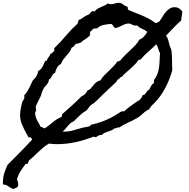

<svg xmlns="http://www.w3.org/2000/svg" viewBox="-150 -833 1313 1332"><path d="M1114.3 -751Q1114.3 -736.3 1110.8 -721.2Q1107.4 -706.1 1107.4 -691.4Q1079.1 -667 1053.2 -639.6Q1027.3 -612.3 1002 -585.9Q1012.7 -572.3 1017.6 -552.2Q1022.5 -532.2 1027.3 -515.6Q1029.3 -508.8 1032.2 -503.4Q1035.2 -498 1037.1 -492.2Q1040 -483.4 1041 -467.8Q1042 -452.1 1043 -435.5Q1043.9 -418.9 1043.9 -402.3V-377Q1043.9 -369.1 1044.9 -358.9Q1045.9 -348.6 1043.9 -340.8Q1041 -329.1 1036.6 -317.4Q1032.2 -305.7 1028.3 -293.9Q1007.8 -238.3 976.6 -188.5Q945.3 -138.7 900.4 -98.6Q897.5 -91.8 892.6 -87.4Q887.7 -83 885.7 -75.2Q861.3 -64.5 842.8 -46.4Q824.2 -28.3 801.8 -14.6Q771.5 2.9 739.7 17.1Q708 31.2 678.7 50.8H672.9Q664.1 50.8 659.2 54.7Q654.3 58.6 643.6 57.6Q635.7 66.4 623.5 71.3Q611.3 76.2 599.1 80.1Q586.9 84 575.2 88.9Q563.5 93.8 556.6 103.5H551.8Q533.2 103.5 517.6 118.2H512.7Q504.9 118.2 501 114.3Q439.5 138.7 375.5 152.8Q311.5 167 246.1 167Q231.4 167 217.3 166Q203.1 165 189.5 163.1Q168.9 174.8 151.9 189Q134.8 203.1 118.2 218.8Q101.6 234.4 85.4 250Q69.3 265.6 51.8 279.3Q49.8 286.1 46.4 291Q43 295.9 42 303.7H28.3Q8.8 329.1 -6.8 353.5Q-22.5 377.9 -32.2 409.2Q-30.3 418.9 -26.9 428.2Q-23.4 437.5 -23.4 448.2Q-23.4 456.1 -26.4 460.4Q-29.3 464.8 -34.2 467.8Q-39.1 470.7 -44.9 472.7Q-50.8 474.6 -55.7 478.5Q-65.4 476.6 -74.7 470.7Q-84 464.8 -92.8 459Q-101.6 453.1 -110.8 449.7Q-120.1 446.3 -129.9 447.3V436.5Q-129.9 399.4 -121.1 371.1Q-112.3 342.8 -97.7 310.5Q-53.7 266.6 -11.2 223.6Q31.2 180.7 73.2 134.8Q71.3 129.9 67.4 124.5Q63.5 119.1 56.6 119.1Q52.7 119.1 48.8 121.1Q42 109.4 33.7 94.2Q25.4 79.1 17.1 62.5Q8.8 45.9 2.4 30.3Q-3.9 14.6 -6.8 2Q-8.8 -5.9 -9.8 -15.6Q-10.7 -25.4 -10.7 -34.2Q-10.7 -56.6 -6.3 -78.1Q-2 -99.6 2.9 -120.1Q5.9 -130.9 12.7 -139.6Q19.5 -148.4 19.5 -159.2Q19.5 -164.1 16.6 -168.9Q37.1 -192.4 50.8 -219.2Q64.5 -246.1 77.1 -274.4Q92.8 -288.1 102.5 -304.2Q112.3 -320.3 115.2 -340.8Q135.7 -350.6 145.5 -371.1Q155.3 -391.6 164.1 -411.1H174.8Q175.8 -418.9 179.2 -424.8Q182.6 -430.7 186.5 -435.5L194.3 -446.3Q198.2 -452.1 199.2 -460Q205.1 -460 208.5 -462.4Q211.9 -464.8 213.9 -467.8L218.8 -473.6Q221.7 -476.6 226.6 -477.5V-499Q269.5 -540 307.1 -585Q344.7 -629.9 388.7 -669.9Q388.7 -676.8 391.6 -682.1Q394.5 -687.5 396.5 -695.3Q410.2 -698.2 419.4 -706.1Q428.7 -713.9 441.4 -720.7Q446.3 -724.6 451.7 -726.6Q457 -728.5 461.9 -730.5Q468.8 -732.4 474.6 -740.7Q480.5 -749 487.3 -753.9Q490.2 -753.9 493.7 -754.9Q497.1 -755.9 500 -755.9Q502 -755.9 507.8 -753.9Q515.6 -765.6 527.3 -772.5Q539.1 -779.3 551.8 -784.7Q564.5 -790 576.7 -795.4Q588.9 -800.8 598.6 -809.6Q608.4 -803.7 620.1 -803.7Q633.8 -803.7 646.5 -808.6Q659.2 -813.5 672.9 -813.5Q677.7 -813.5 683.1 -812.5Q688.5 -811.5 693.4 -809.6Q704.1 -801.8 713.4 -795.4Q722.7 -789.1 735.4 -786.1V-781.2Q735.4 -776.4 736.8 -772.9Q738.3 -769.5 739.3 -764.6Q787.1 -745.1 836.4 -725.1Q885.7 -705.1 927.7 -673.8Q938.5 -672.9 943.4 -677.2Q948.2 -681.6 956.1 -683.6Q965.8 -698.2 976.1 -715.3Q986.3 -732.4 998.5 -747.6Q1010.7 -762.7 1026.4 -772.9Q1042 -783.2 1061.5 -783.2Q1092.8 -783.2 1114.3 -753.9ZM872.1 -611.3Q856.4 -625 836.9 -632.8Q817.4 -640.6 801.8 -656.2Q799.8 -656.2 796.9 -655.8Q793.9 -655.3 792 -655.3Q776.4 -655.3 765.1 -662.6Q753.9 -669.9 743.2 -669.9Q728.5 -669.9 717.3 -665.5Q706.1 -661.1 695.8 -655.8Q685.5 -650.4 674.8 -645.5Q664.1 -640.6 651.4 -638.7Q640.6 -641.6 636.2 -651.4Q631.8 -661.1 623 -667Q596.7 -666 569.3 -660.2Q542 -654.3 522.5 -634.8L519.5 -635.7Q518.6 -636.7 516.6 -636.7Q511.7 -636.7 507.3 -634.8Q502.9 -632.8 497.1 -634.8Q492.2 -626 482.9 -619.1Q473.6 -612.3 473.6 -600.6Q473.6 -595.7 475.6 -589.8Q461.9 -573.2 443.4 -562.5Q424.8 -551.8 410.2 -537.1Q400.4 -536.1 395 -532.2Q389.6 -528.3 377.9 -530.3Q370.1 -522.5 363.8 -514.2Q357.4 -505.9 346.7 -502Q341.8 -485.4 331.5 -471.7Q321.3 -458 310.1 -445.8Q298.8 -433.6 288.6 -419.9Q278.3 -406.2 273.4 -389.6Q254.9 -380.9 245.6 -363.3Q236.3 -345.7 231.4 -327.1Q222.7 -324.2 217.8 -318.4Q212.9 -312.5 209.5 -305.2Q206.1 -297.9 201.7 -291Q197.3 -284.2 189.5 -281.2Q188.5 -268.6 184.1 -260.3Q179.7 -252 173.8 -245.1Q168 -238.3 161.6 -231.4Q155.3 -224.6 150.4 -214.8Q142.6 -200.2 138.2 -183.6Q133.8 -167 126 -152.3L118.2 -137.7Q114.3 -128.9 109.4 -119.6Q104.5 -110.4 101.1 -102.1Q97.7 -93.8 97.7 -88.9Q97.7 -83 99.1 -78.1Q100.6 -73.2 100.6 -68.4Q100.6 -63.5 97.2 -59.6Q93.8 -55.7 93.8 -49.8Q93.8 -35.2 97.7 -22.5Q101.6 -9.8 107.4 1.5Q113.3 12.7 120.1 23.9Q127 35.2 132.8 47.9Q141.6 47.9 147.5 52.2Q153.3 56.6 161.1 57.6Q189.5 38.1 216.3 15.1Q243.2 -7.8 277.3 -22.5Q282.2 -30.3 280.3 -40Q315.4 -70.3 349.6 -101.6Q383.8 -132.8 417 -166Q430.7 -170.9 441.9 -182.6Q453.1 -194.3 459 -208Q464.8 -207 467.8 -210Q470.7 -212.9 475.6 -214.8Q482.4 -221.7 490.2 -231.9Q498 -242.2 506.8 -251.5Q515.6 -260.7 525.4 -267.1Q535.2 -273.4 545.9 -274.4Q557.6 -293.9 573.2 -310.1Q588.9 -326.2 605 -341.3Q621.1 -356.4 636.7 -372.6Q652.3 -388.7 665 -407.2H668.9Q673.8 -407.2 677.2 -409.7Q680.7 -412.1 685.5 -414.1Q700.2 -433.6 717.8 -450.7Q735.4 -467.8 753.4 -484.4Q771.5 -501 788.1 -518.6Q804.7 -536.1 816.4 -557.6Q835.9 -565.4 848.6 -579.6Q861.3 -593.8 872.1 -611.3ZM960 -466.8Q955.1 -470.7 952.1 -480.5L946.3 -500Q943.4 -509.8 939.9 -517.1Q936.5 -524.4 931.6 -523.4Q906.2 -498 877.9 -473.6Q849.6 -449.2 826.2 -420.9Q823.2 -419.9 819.8 -418.5Q816.4 -417 811.5 -418Q799.8 -400.4 785.2 -385.3Q770.5 -370.1 754.9 -356.4Q739.3 -342.8 723.1 -328.6Q707 -314.5 693.4 -298.8Q682.6 -297.9 679.2 -290Q675.8 -282.2 665 -281.2Q662.1 -276.4 661.1 -272.5Q660.2 -268.6 655.3 -263.7L554.7 -168.9Q549.8 -164.1 543 -156.7Q536.1 -149.4 527.8 -141.6Q519.5 -133.8 512.2 -127Q504.9 -120.1 501 -117.2Q497.1 -114.3 489.3 -110.4Q477.5 -102.5 468.8 -90.8Q460 -79.1 452.1 -68.4Q424.8 -52.7 403.3 -32.2Q381.8 -11.7 361.3 8.8Q347.7 13.7 337.9 22.5Q328.1 31.2 319.8 41.5Q311.5 51.8 303.2 61.5Q294.9 71.3 284.2 79.1Q288.1 80.1 295.9 80.1Q329.1 80.1 360.8 70.3Q392.6 60.5 423.8 52.7Q432.6 50.8 447.3 48.3Q461.9 45.9 468.8 43.9Q476.6 42 477.5 37.1Q478.5 32.2 490.2 30.3Q520.5 23.4 546.4 14.6Q572.3 5.9 596.7 -5.4Q621.1 -16.6 644.5 -30.3Q668 -43.9 693.4 -60.5H710.9Q728.5 -77.1 748.5 -91.8Q768.6 -106.4 788.1 -120.1Q795.9 -126 805.7 -131.3Q815.4 -136.7 823.2 -144.5Q828.1 -150.4 833 -157.7Q837.9 -165 839.8 -172.9Q849.6 -173.8 855 -179.2Q860.4 -184.6 864.3 -190.9Q868.2 -197.3 873 -203.1Q877.9 -209 885.7 -210.9Q890.6 -223.6 897.9 -236.8Q905.3 -250 918 -256.8V-278.3Q933.6 -296.9 941.9 -319.8Q950.2 -342.8 953.6 -367.7Q957 -392.6 957.5 -418Q958 -443.4 960 -466.8Z"/></svg>

Font: Rock Salt
Style: Regular
Weight: 400
Version: Version 1.001